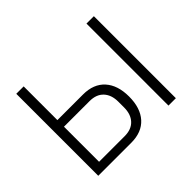

<svg xmlns="http://www.w3.org/2000/svg" viewBox="-150 -927 1156 1156"><g transform="rotate(-45 428.5 -349.0)"><path d="M98.1 0V-698.2H161.1V-411.1H378.9Q469.2 -411.1 518.1 -356.9Q566.9 -302.7 566.9 -206.1Q566.9 -108.9 518.1 -54.4Q469.2 0 378.9 0ZM695.8 0V-698.2H758.8V0ZM161.1 -56.2H378.9Q436.5 -56.2 467.8 -89.6Q499 -123 499 -181.2V-230Q499 -288.1 467.8 -321.5Q436.5 -355 378.9 -355H161.1Z"/></g></svg>

Font: Anuphan Light
Style: Regular
Weight: 300
Designer: Mike Abbink, Paul van der Laan, Pieter van Rosmalen, Mint Tantisuwanna
Foundry: Bold Monday; Cadson Demak
Version: Version 3.002;hotconv 1.0.109;makeotfexe 2.5.65596